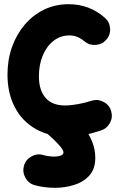

<svg xmlns="http://www.w3.org/2000/svg" viewBox="-20 -583 563 913"><path d="M485.8 -394.5Q466.3 -371.6 435.3 -369.4Q404.3 -367.2 381.3 -386.7Q348.6 -414.6 310.5 -414.6Q268.1 -414.6 235.4 -389.4Q202.6 -364.3 183.8 -320.3Q165 -276.4 165 -219.7Q165 -154.8 196.3 -118.2Q227.5 -81.5 289.6 -81.5Q316.9 -81.5 352.3 -88.1Q387.7 -94.7 417 -104.5Q446.3 -112.8 473.6 -97.9Q501 -83 508.8 -53.7Q517.1 -23.9 502.2 2.7Q487.3 29.3 458 38.1Q413.6 52.7 376.5 59.8Q339.4 66.9 302.2 66.9Q213.4 66.9 149.2 30Q85 -6.8 50.3 -73.5Q15.6 -140.1 15.6 -228.5Q15.6 -298.8 37.1 -359.4Q58.6 -419.9 97.7 -465.8Q136.7 -511.7 189.9 -537.4Q243.2 -563 306.2 -563Q405.3 -563 478 -499Q501 -479.5 503.4 -448.5Q505.9 -417.5 485.8 -394.5ZM189 -55.7Q208 -79.6 238.8 -82.8Q269.5 -85.9 293.5 -66.4Q312.5 -51.3 336.2 -27.8Q359.9 -4.4 382.1 25.9Q404.3 56.2 418.7 92Q433.1 127.9 433.1 167.5Q433.1 220.7 404.5 252Q376 283.2 332 296.6Q288.1 310.1 242.7 310.1Q214.8 310.1 189.7 306.6Q164.6 303.2 144.5 297.4Q115.2 289.1 100.6 262Q85.9 234.9 93.8 205.6Q102.1 176.3 129.4 160.9Q156.7 145.5 185.5 154.3Q193.4 156.7 209 159.2Q224.6 161.6 237.8 161.6Q255.4 161.6 268.6 157Q281.7 152.3 281.7 141.6Q281.7 131.3 266.6 113.5Q251.5 95.7 232.2 77.4Q212.9 59.1 199.7 48.8Q175.8 29.8 172.9 -1Q169.9 -31.7 189 -55.7Z"/></svg>

Font: Mikhak-FD ExtraBold
Style: Regular
Weight: 800
Designer: Amin Abedi
Version: Version 3.2